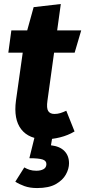

<svg xmlns="http://www.w3.org/2000/svg" viewBox="-20 -685 429 968"><path d="M149.6 -649 286.6 -664.8 219.2 -177.4Q213.8 -139.3 223.2 -124.9Q232.6 -110.5 254.4 -110.5Q270.5 -110.5 284.4 -114.9Q298.4 -119.3 314.2 -126.7L355.9 -22.3Q322.7 -2.4 283.1 7.4Q243.5 17.2 209.6 17.2Q126 17.2 87 -33.2Q47.9 -83.6 60.5 -178.1L103.4 -482ZM37.2 -531.6H389.4L356.4 -419.6H22ZM159.9 -16H247.6L236.9 47.5Q282.1 52.8 305 76.6Q328 100.4 328 138.3Q328 165.7 312.3 194.4Q296.7 223.1 261.7 243.1Q226.7 263.1 167.1 263.1Q130.5 263.1 103 253.2Q75.4 243.2 57.2 230.9L102.5 159.1Q115.8 166.8 130.1 171.3Q144.4 175.8 163.2 175.8Q184.9 175.8 199.1 168Q213.3 160.3 213.9 143.2Q214.6 125.8 195 119.2Q175.4 112.7 128 112.7Z"/></svg>

Font: Fira Sans Variable
Style: Italic
Weight: 397
Italic angle: -8°
Designer: Carrois Corporate & Edenspiekermann AG
Foundry: Carrois Corporate GbR & Edenspiekermann AG
Version: Version 4.202